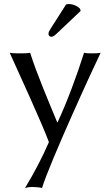

<svg xmlns="http://www.w3.org/2000/svg" viewBox="-20 -693 546 950"><path d="M28 -432C68 -343 187 -85 222 10C190 85 149 162 104 237C114 234 129 232 139 232C149 232 178 234 188 237C226 112 445 -365 478 -432C468 -429 445 -429 435 -429C425 -429 406 -429 396 -432C360 -319 313 -191 265 -88H263C214 -207 166 -318 129 -432C116 -429 94 -429 80 -429C67 -429 42 -429 28 -432ZM307 -671 231 -552C223 -539 220 -535 220 -524C220 -517 227 -511 234 -511C241 -511 249 -515 264 -530L379 -639L376 -650C353 -672 327 -673 321 -673C316 -673 310 -672 307 -671Z"/></svg>

Font: Libertinus Sans
Style: Regular
Weight: 400
Designer: Philipp H. Poll, Khaled Hosny
Foundry: Caleb Maclennan
Version: Version 7.050;RELEASE